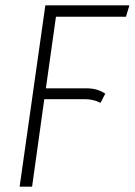

<svg xmlns="http://www.w3.org/2000/svg" viewBox="-20 -704 508 724"><path d="M191 -641 153 -371H304Q328 -371 344.5 -366Q361 -361 377 -351L359 -316Q333 -330 300 -330H147L101 0H54L151 -684H468L455 -641Z"/></svg>

Font: Fira Sans Extra Condensed ExtraLight
Style: Italic
Weight: 275
Width: 3
Italic angle: -8°
Designer: Carrois Corporate & Edenspiekermann AG
Foundry: Carrois Corporate GbR & Edenspiekermann AG
Version: Version 4.203